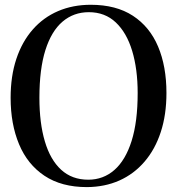

<svg xmlns="http://www.w3.org/2000/svg" viewBox="-20 -772 742 804"><path d="M344 11.5Q237.5 11.5 166.2 -36Q95 -83.5 59.8 -168Q24.5 -252.5 24.5 -362.5Q24.5 -453.5 48.5 -525.5Q72.5 -597.5 117 -648.2Q161.5 -699 223.2 -725.5Q285 -752 360 -752Q466 -752 536.5 -706Q607 -660 642 -577Q677 -494 677 -382.5Q677 -291.5 653.2 -219Q629.5 -146.5 585.2 -95Q541 -43.5 480 -16.2Q419 11 344 11.5ZM349.5 -19.5Q412.5 -19.5 459 -60.2Q505.5 -101 531 -181.5Q556.5 -262 556.5 -382.5Q556.5 -482.5 533.5 -558.8Q510.5 -635 465 -678Q419.5 -721 352 -721Q288.5 -721 242 -681.5Q195.5 -642 170.2 -562.5Q145 -483 145 -362.5Q145 -257 167.8 -180Q190.5 -103 236 -61.2Q281.5 -19.5 349.5 -19.5Z"/></svg>

Font: Merriweather 120pt
Style: Regular
Weight: 400
Version: Version 2.100